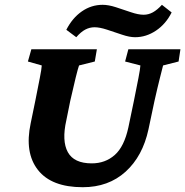

<svg xmlns="http://www.w3.org/2000/svg" viewBox="-20 -781 781 810"><path d="M112.3 -573.2H388.7L379.9 -521.5L313.5 -504.9Q309.6 -495.1 299.3 -453.6Q289.1 -412.1 276.4 -355.5L259.8 -273.4Q240.2 -186.5 266.1 -139.2Q292 -91.8 367.2 -91.8Q423.8 -91.8 463.9 -127Q503.9 -162.1 521.5 -243.2L544.9 -355.5Q556.6 -414.1 564 -451.7Q571.3 -489.3 572.3 -504.9L507.8 -521.5L521.5 -573.2H741.2L733.4 -521.5L668 -504.9Q664.1 -489.3 654.3 -450.7Q644.5 -412.1 631.8 -355.5L606.4 -235.4Q582 -122.1 509.8 -56.6Q437.5 8.8 329.1 8.8Q197.3 8.8 140.1 -64Q83 -136.7 109.4 -260.7L128.9 -355.5Q140.6 -414.1 147.9 -451.7Q155.3 -489.3 156.2 -504.9L97.7 -521.5ZM663.1 -760.7 704.1 -728.5Q679.7 -679.7 638.2 -651.9Q596.7 -624 549.8 -624Q526.4 -624 494.6 -634.8Q462.9 -645.5 431.6 -655.8Q400.4 -666 378.9 -666Q358.4 -666 339.8 -656.2Q321.3 -646.5 301.8 -624L259.8 -655.3Q285.2 -705.1 325.2 -732.9Q365.2 -760.7 413.1 -760.7Q437.5 -760.7 469.2 -750.5Q501 -740.2 532.2 -729.5Q563.5 -718.8 585.9 -718.8Q606.4 -718.8 625 -729Q643.6 -739.3 663.1 -760.7Z"/></svg>

Font: Crimson Pro ExtraBold
Style: Italic
Weight: 800
Italic angle: -12°
Designer: Jacques Le Bailly
Foundry: Baron von Fonthausen
Version: Version 1.003